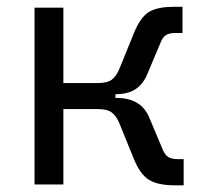

<svg xmlns="http://www.w3.org/2000/svg" viewBox="-20 -540 626 562"><path d="M81.1 0V-517.6H165.5V-296.9H266.6Q294.4 -296.9 307.6 -307.1Q320.8 -317.4 329.6 -338.9L372.1 -443.4Q390.6 -488.8 415 -504.4Q439.5 -520 488.3 -520H514.2V-443.4H494.1Q476.6 -443.4 466.8 -438Q457 -432.6 450.7 -417L410.2 -320.8Q397.9 -292.5 375.7 -278.3Q353.5 -264.2 317.9 -264.2V-253.4H320.8Q392.6 -253.4 416.5 -196.8L457 -100.6Q463.9 -85.4 473.6 -79.8Q483.4 -74.2 500.5 -74.2H517.6V2.4H491.7Q442.9 2.4 416.7 -13.2Q390.6 -28.8 372.1 -74.2L329.6 -178.7Q320.8 -200.2 307.6 -210.4Q294.4 -220.7 266.6 -220.7H165.5V0Z"/></svg>

Font: Cascadia Mono SemiLight
Style: Regular
Weight: 350
Monospace: yes
Designer: Aaron Bell
Foundry: Saja Typeworks
Version: Version 2404.023; ttfautohint (v1.8.4)